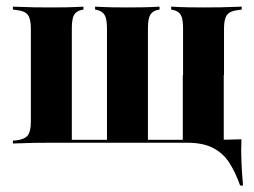

<svg xmlns="http://www.w3.org/2000/svg" viewBox="-20 -438 775 586"><path d="M136.3 -2.4Q110.5 -2.4 83.9 -2Q57.3 -1.6 19.4 0V-8.9L30.6 -9.7Q55.6 -12.9 64.9 -25Q74.2 -37.1 74.2 -66.9V-350.8Q74.2 -380.6 64.9 -392.7Q55.6 -404.8 30.6 -407.3L19.4 -408.9V-417.7Q57.3 -416.1 83.9 -415.7Q110.5 -415.3 136.3 -415.3Q160.5 -415.3 183.1 -415.7Q205.6 -416.1 234.7 -417.7V-408.9L227.4 -407.3Q212.9 -404 206 -392.3Q199.2 -380.6 199.2 -350.8V-11.3H657.3L663.7 -2.4H136.3ZM306.5 -5.6V-350.8Q306.5 -380.6 299.2 -392.3Q291.9 -404 277.4 -407.3L270.2 -408.9V-417.7Q300 -416.1 322.6 -415.7Q345.2 -415.3 368.5 -415.3Q392.7 -415.3 415.7 -415.7Q438.7 -416.1 466.9 -417.7V-408.9L459.7 -407.3Q445.2 -404 438.3 -392.3Q431.5 -380.6 431.5 -350.8V-5.6ZM538.7 -208.9V-350.8Q538.7 -380.6 531.9 -392.3Q525 -404 509.7 -407.3L502.4 -408.9V-417.7Q532.3 -416.1 555.2 -415.7Q578.2 -415.3 601.6 -415.3Q628.2 -415.3 654 -415.7Q679.8 -416.1 717.7 -417.7V-408.9L707.3 -407.3Q682.3 -404.8 673 -392.7Q663.7 -380.6 663.7 -350.8V-208.9ZM537.9 -2.4V-208.9H662.9V-2.4ZM537.9 -2.4 538.7 -10.5 640.3 -11.3H550.8H628.2Q650 -11.3 672.6 -11.7Q695.2 -12.1 716.9 -12.9Q715.3 21 716.9 56.5Q718.5 91.9 721.8 128.2H712.9Q698.4 87.1 679.4 58.1Q660.5 29 629.8 13.3Q599.2 -2.4 550.8 -2.4Z"/></svg>

Font: Playfair 144pt SemiCondensed ExtraBold
Style: Regular
Weight: 800
Width: 4
Designer: Claus Eggers Sørensen
Foundry: Claus Eggers Sørensen
Version: Version 2.203